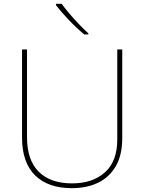

<svg xmlns="http://www.w3.org/2000/svg" viewBox="-20 -972 752 1002"><path d="M618 -252Q618 -163 584.5 -105Q551 -47 492 -18.5Q433 10 355 10Q231 10 163 -57Q95 -124 95 -254V-714H121V-256Q121 -136 182.5 -75.5Q244 -15 356 -15Q463 -15 527.5 -72.5Q592 -130 592 -244V-714H618ZM302 -952Q317 -931 341 -902.5Q365 -874 392 -846Q419 -818 441 -798V-792H420Q380 -825 339 -868Q298 -911 272 -945V-952Z"/></svg>

Font: Noto Sans Gujarati Thin
Style: Regular
Weight: 100
Designer: Jelle Bosma - Monotype Design Team, Universal Thirst
Foundry: Monotype Imaging Inc.
Version: Version 2.106; ttfautohint (v1.8.4.7-5d5b)